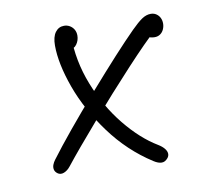

<svg xmlns="http://www.w3.org/2000/svg" viewBox="-66 -595 753 697"><g transform="rotate(-10 310.0 -246.5)"><path d="M96.5 -49Q160 -134 276 -266.8Q392 -399.5 457 -464.5Q481 -488.5 497.2 -499.5Q513.5 -510.5 530 -510.5Q541.5 -510.5 550.2 -504.8Q559 -499 563.8 -489.5Q568.5 -480 568.5 -468.5Q568.5 -457.5 564 -447.2Q559.5 -437 550.8 -430.8Q542 -424.5 530 -424.5Q523 -424.5 516.5 -426Q510 -427.5 504 -430.5Q498 -433.5 494 -438L533.5 -448Q496 -415 420.5 -333.8Q345 -252.5 266.5 -162Q188 -71.5 144 -16Q133.5 -2.5 120 2.8Q106.5 8 96 0Q87.5 -6.5 85.8 -15Q84 -23.5 87.2 -32.2Q90.5 -41 96.5 -49ZM447 17.5Q359.5 -38.5 296 -125Q232.5 -211.5 200.2 -301Q168 -390.5 168 -457.5Q168 -489 180.2 -505.8Q192.5 -522.5 212.5 -522.5Q224 -522.5 233.5 -517Q243 -511.5 248.8 -501.8Q254.5 -492 254.5 -479.5Q254.5 -461.5 244.2 -447.2Q234 -433 216 -433L231.5 -482.5Q231.5 -390 266.5 -300.8Q301.5 -211.5 357.5 -142.5Q413.5 -73.5 474.5 -37Q488.5 -28.5 496.2 -19Q504 -9.5 504.5 -0.2Q505 9 498.5 16.5Q488.5 28.5 475.8 28.2Q463 28 447 17.5Z"/></g></svg>

Font: Monaspace Radon Var
Style: Regular
Weight: 400
Designer: Riley Cran and the Lettermatic Team
Version: Version 1.000 (Monaspace Radon Var)